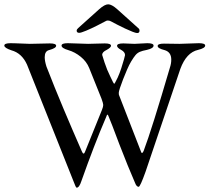

<svg xmlns="http://www.w3.org/2000/svg" viewBox="-20 -853 970 889"><path d="M471 -756Q456 -748 429.5 -734.5Q403 -721 379 -711Q355 -701 347 -701Q335 -701 335 -711Q335 -717 342 -723L440 -811Q465 -833 481 -833Q497 -833 522 -811L620 -723Q626 -719 626 -711Q626 -700 615 -700Q609 -700 593.5 -706Q578 -712 559 -721Q540 -730 523.5 -738.5Q507 -747 498 -752Q488 -758 480 -758Q474 -758 471 -756ZM211 -652Q240 -652 240 -641Q240 -630 207 -621Q187 -616 187 -588Q187 -571 195 -545Q233 -447 274.5 -348.5Q316 -250 359 -152Q363 -142 367 -142Q371 -142 374 -151L452 -344Q458 -359 458 -367Q458 -374 450 -396L393 -538Q381 -568 354 -590Q327 -612 296 -621Q265 -630 265 -642Q265 -653 294 -653L388 -650L465 -652Q494 -652 494 -641Q494 -633 474 -622Q453 -612 453 -599Q453 -599 464 -564Q475 -530 491 -498Q506 -465 509 -465Q511 -465 525 -494Q534 -514 541.5 -537Q549 -560 554 -578Q559 -596 559 -598Q559 -612 541 -622Q522 -632 522 -641Q522 -652 551 -652L603 -650L662 -653Q691 -653 691 -642Q691 -629 660 -622Q639 -618 627.5 -613Q616 -608 607.5 -598Q599 -588 587 -568Q578 -553 568.5 -531Q559 -509 550 -486Q541 -463 535.5 -446Q530 -429 530 -424Q530 -414 531 -413L634 -148Q638 -139 645 -154Q664 -204 694.5 -301Q725 -398 767 -541Q773 -559 773 -577Q773 -612 742 -621Q710 -629 710 -640Q710 -651 739 -651L811 -650L901 -653Q930 -653 930 -642Q930 -630 897 -622Q843 -610 815 -534L654 -58Q629 12 622 12Q612 12 605 -7Q574 -78 533 -184Q493 -291 482 -316Q478 -326 475 -320Q472 -314 471 -310Q443 -245 414.5 -171Q386 -97 357 -15Q347 16 335 16Q331 16 321 -12L105 -554Q81 -607 33 -620Q0 -631 0 -642Q0 -653 29 -653Q29 -653 51.5 -652.5Q74 -652 118 -650Z"/></svg>

Font: Benne
Style: Regular
Weight: 400
Designer: John-Daniel Harrington
Version: Version 1.001